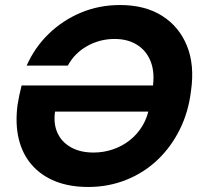

<svg xmlns="http://www.w3.org/2000/svg" viewBox="-20 -732 798 764"><path d="M331 12Q257 12 200.5 -10.5Q144 -33 106.5 -76Q69 -119 54.5 -179.5Q40 -240 50 -316Q53 -334 57 -353.5Q61 -373 66 -392H611L593 -288H199Q192 -239 209 -202.5Q226 -166 263 -145.5Q300 -125 352 -125Q392 -125 429 -137.5Q466 -150 496.5 -174Q527 -198 547.5 -232.5Q568 -267 575 -311L587 -379Q597 -441 580.5 -485Q564 -529 526.5 -553Q489 -577 436 -577Q377 -577 326.5 -548.5Q276 -520 250 -471H86Q118 -543 173.5 -597Q229 -651 301.5 -681.5Q374 -712 458 -712Q557 -712 625 -669Q693 -626 724 -549.5Q755 -473 740 -370Q730 -286 695 -216Q660 -146 606 -95Q552 -44 481.5 -16Q411 12 331 12Z"/></svg>

Font: DM Sans 36pt Black
Style: Italic
Weight: 900
Italic angle: -10°
Designer: Colophon Foundry, Jonny Pinhorn
Foundry: Colophon Foundry
Version: Version 4.004;gftools[0.9.30]